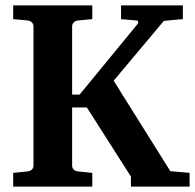

<svg xmlns="http://www.w3.org/2000/svg" viewBox="-20 -691 722 711"><path d="M464.8 0V-37.1L301.8 -293H247.1V-78.1Q247.1 -68.4 253.4 -62.7Q259.8 -57.1 269 -56.2L321.8 -50.8V0H28.8V-50.8L82 -56.2Q91.3 -57.1 97.7 -62.7Q104 -68.4 104 -78.1V-592.8Q104 -602.5 97.7 -608.4Q91.3 -614.3 82 -615.2L28.8 -620.1V-670.9H321.8V-620.1L269 -615.2Q259.8 -614.3 253.4 -608.4Q247.1 -602.5 247.1 -592.8V-340.8H274.9L490.2 -603Q492.7 -606 491.5 -610.6Q490.2 -615.2 484.9 -615.2L428.2 -620.1V-670.9H657.2V-620.1Q646.5 -619.1 634.3 -618.2Q624 -617.2 611.6 -616Q599.1 -614.7 586.9 -613.8L400.9 -392.1L610.8 -57.1L682.1 -50.8V0Z"/></svg>

Font: Charis SIL CyrE
Style: Bold
Weight: 700
Foundry: SIL International
Version: Version 5.000